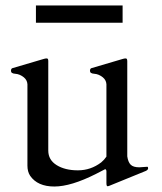

<svg xmlns="http://www.w3.org/2000/svg" viewBox="-20 -666 589 700"><path d="M368 -43Q366 -51 362 -48.5Q358 -46 330 -32Q239 14 178 14Q117 14 90 -25Q80 -40 80 -62V-359Q79 -374 67 -384Q52 -396 36 -397Q20 -398 20 -407.5Q20 -417 27 -418L139 -451Q145 -453 150.5 -453Q156 -453 156 -444V-117Q156 -83 186.5 -64Q217 -45 264 -45Q311 -45 349 -74Q360 -83 368 -95V-359Q367 -374 355 -384Q340 -396 324 -397Q308 -398 308 -407.5Q308 -417 315 -418L427 -451Q433 -453 438.5 -453Q444 -453 444 -443V-96Q447 -75 456.5 -65.5Q466 -56 488 -56L517 -58Q520 -58 520 -52.5Q520 -47 512 -43L382 10Q376 13 372 13Q368 13 368 1ZM111 -646H427V-583H111Z"/></svg>

Font: Cardo
Style: Regular
Weight: 400
Designer: David J. Perry
Foundry: David J. Perry
Version: Version 1.0451